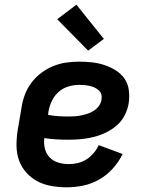

<svg xmlns="http://www.w3.org/2000/svg" viewBox="-20 -791 640 819"><path d="M265 8Q232 8 200 2.5Q168 -3 141 -17Q114 -31 93 -54Q72 -77 61.5 -106Q51 -135 50.5 -167.5Q50 -200 55 -233L72 -333Q76 -360 86 -387Q96 -414 114 -438Q132 -462 156 -480Q180 -498 207 -509Q234 -520 262 -524Q290 -528 317 -528Q345 -528 372.5 -525Q400 -522 425.5 -513.5Q451 -505 473.5 -491Q496 -477 511 -455.5Q526 -434 529.5 -406.5Q533 -379 529 -351Q525 -325 512 -299.5Q499 -274 477.5 -255.5Q456 -237 430.5 -225Q405 -213 378.5 -206.5Q352 -200 325.5 -197.5Q299 -195 273 -195Q246 -195 220 -196.5Q194 -198 169 -202Q166 -179 171.5 -157Q177 -135 192 -119.5Q207 -104 228.5 -97.5Q250 -91 274 -91Q293 -91 312 -95.5Q331 -100 348.5 -111Q366 -122 379.5 -138Q393 -154 401 -172L503 -134Q487 -101 461.5 -72.5Q436 -44 403.5 -25.5Q371 -7 335.5 0.5Q300 8 265 8ZM272 -294Q286 -294 300 -295Q314 -296 328 -299Q342 -302 355.5 -306.5Q369 -311 381.5 -319.5Q394 -328 402.5 -340Q411 -352 413 -366Q415 -378 412 -388.5Q409 -399 401 -406Q393 -413 383.5 -417.5Q374 -422 362.5 -424.5Q351 -427 340 -428Q329 -429 318 -429Q295 -429 271.5 -422Q248 -415 230 -399Q212 -383 201.5 -361Q191 -339 187 -317L185 -301Q206 -297 228 -295.5Q250 -294 272 -294ZM356 -575 224 -709 306 -771 423 -625Z"/></svg>

Font: Iosevka Extended
Style: Bold Italic
Weight: 700
Width: 7
Italic angle: -9°
Monospace: yes
Designer: Belleve Invis
Foundry: Belleve Invis
Version: Version 32.5.0; ttfautohint (v1.8.4)